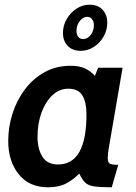

<svg xmlns="http://www.w3.org/2000/svg" viewBox="-20 -786 579 816"><path d="M184 10Q104 10 59.5 -45.5Q15 -101 15 -187Q15 -247 33.5 -304.2Q52 -361.5 86.5 -407Q121 -452.5 170 -479.5Q219 -506.5 280 -506.5Q315.5 -506.5 339.8 -495.8Q364 -485 383.5 -463.5L397 -498H501L442 -155Q438 -132 438 -113.5Q438 -94 448 -89.8Q458 -85.5 482.5 -85.5L455 10Q404.5 10 379.2 6Q354 2 341.5 -10.5Q329 -23 317 -48.5Q294.5 -25 263.2 -7.5Q232 10 184 10ZM226.5 -87Q347.5 -87 347.5 -299.5Q347.5 -351.5 330.2 -380.2Q313 -409 270 -409Q232 -409 202.5 -381Q173 -353 156.2 -306.8Q139.5 -260.5 139.5 -204.5Q139.5 -153 160.2 -120Q181 -87 226.5 -87ZM323 -570Q287 -570 267.2 -591.8Q247.5 -613.5 247.5 -645Q247.5 -677 263.2 -704.5Q279 -732 304.8 -749Q330.5 -766 360.5 -766Q397 -766 416.5 -744Q436 -722 436 -690.5Q436 -658.5 420.5 -631Q405 -603.5 379.2 -586.8Q353.5 -570 323 -570ZM333 -620Q352 -620 365.5 -637.5Q379 -655 379 -679Q379 -695 371 -704.8Q363 -714.5 350.5 -714.5Q333 -714.5 319 -696.5Q305 -678.5 305 -655Q305 -639.5 312.5 -629.8Q320 -620 333 -620Z"/></svg>

Font: Cabin Condensed
Style: Bold Italic
Weight: 700
Width: 3
Italic angle: -10°
Designer: Pablo Impallari
Foundry: Pablo Impallari. http://www.impallari.com Igino Marini. http://www.ikern.com
Version: Version 3.001; ttfautohint (v1.8.3)